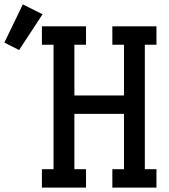

<svg xmlns="http://www.w3.org/2000/svg" viewBox="-152 -855 772 875"><path d="M39 0V-84H92V-651H39V-735H240V-651H187V-420H413V-651H360V-735H561V-651H508V-84H561V0H360V-84H413V-336H187V-84H240V0ZM-65 -627 -132 -661 -48 -835 42 -790Z"/></svg>

Font: Iosevka Curly Slab MdEx
Style: Regular
Weight: 500
Width: 7
Monospace: yes
Designer: Belleve Invis
Foundry: Belleve Invis
Version: Version 11.1.0; ttfautohint (v1.8.3)